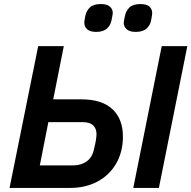

<svg xmlns="http://www.w3.org/2000/svg" viewBox="-20 -925 942 945"><path d="M27 0 168 -698H294L242 -436H381Q482 -436 533.5 -387.5Q585 -339 585 -253Q585 -178 552 -120.5Q519 -63 460 -31.5Q401 0 324 0ZM176 -111H341Q379 -111 407 -131Q435 -151 443 -193Q449 -216 452 -235Q455 -254 455 -265Q455 -292 438.5 -308Q422 -324 384 -324H218ZM636 0 776 -698H902L762 0ZM453 -768Q423 -768 409 -781Q395 -794 395 -813Q395 -818 396 -825Q397 -832 400 -847Q405 -872 422.5 -888.5Q440 -905 476 -905Q507 -905 521 -892.5Q535 -880 535 -861Q535 -856 533.5 -849Q532 -842 529 -826Q525 -802 507 -785Q489 -768 453 -768ZM648 -768Q618 -768 603.5 -781Q589 -794 589 -813Q589 -818 590.5 -825Q592 -832 595 -847Q600 -872 617.5 -888.5Q635 -905 671 -905Q702 -905 715.5 -892.5Q729 -880 729 -861Q729 -856 728 -849Q727 -842 724 -826Q720 -802 702 -785Q684 -768 648 -768Z"/></svg>

Font: IBM Plex Sans SemiBold
Style: Italic
Weight: 600
Italic angle: -11.31°
Designer: Mike Abbink, Paul van der Laan, Pieter van Rosmalen
Foundry: Bold Monday
Version: Version 3.201